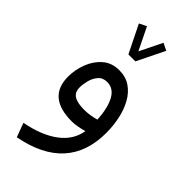

<svg xmlns="http://www.w3.org/2000/svg" viewBox="-277 -680 998 998"><g transform="rotate(45 222.0 -181.5)"><path d="M188.5 -453.1 113.3 -605.5 153.3 -625 213.9 -501 274.9 -625 314.5 -605.5 239.7 -453.1ZM396 -83.5Q396 201.7 83 261.7L54.2 184.1Q166.5 162.6 233.4 112.5Q300.3 62.5 312.5 -13.2Q293.9 -7.3 269.5 -2.9Q245.1 1.5 226.6 1.5Q48.3 1.5 48.3 -149.9Q48.3 -200.2 66.9 -249Q85.4 -297.9 122.1 -329.8Q158.7 -361.8 213.4 -361.8Q261.7 -361.8 296.1 -338.1Q330.6 -314.5 352.8 -274.4Q375 -234.4 385.5 -184.8Q396 -135.3 396 -83.5ZM229 -86.9Q272 -86.9 314.5 -99.6Q309.6 -181.6 284.2 -227.8Q258.8 -273.9 212.4 -273.9Q180.2 -273.9 162.4 -252.7Q144.5 -231.4 137.5 -203.1Q130.4 -174.8 130.4 -152.8Q130.4 -117.2 154.8 -102.1Q179.2 -86.9 229 -86.9Z"/></g></svg>

Font: Vazirmatn FD
Style: Regular
Weight: 400
Designer: Saber Rastikerdar
Foundry: Saber Rastikerdar
Version: Version 33.001